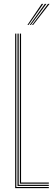

<svg xmlns="http://www.w3.org/2000/svg" viewBox="-20 -974 280 994"><path d="M58.5 0V-800H64.5V-5.8H232.8V0ZM70.5 -11.5V-800H76.8V-17.2H232.8V-11.5ZM82.8 -23.2V-800H89V-29H232.8V-23.2ZM122 -845 196 -954H204L128 -845ZM145.8 -845 228.5 -954H236.5L151.8 -845ZM134 -845 212.2 -954H220.2L140 -845Z"/></svg>

Font: Big Shoulders Inline Display ExtraLight
Style: Regular
Weight: 250
Version: Version 2.002